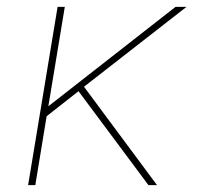

<svg xmlns="http://www.w3.org/2000/svg" viewBox="-20 -540 640 560"><path d="M413 0 209 -274 116 -201 83 0H62L148 -520H169L121 -230L492 -520H524L225 -287L438 0Z"/></svg>

Font: Iosevka Thin Extended Oblique
Style: Regular
Weight: 100
Width: 7
Italic angle: -9°
Monospace: yes
Designer: Belleve Invis
Foundry: Belleve Invis
Version: Version 32.5.0; ttfautohint (v1.8.4)